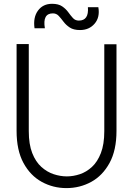

<svg xmlns="http://www.w3.org/2000/svg" viewBox="-20 -954 682 984"><path d="M320.5 10Q252 10 193.8 -22Q135.5 -54 100.2 -119Q65 -184 65 -283V-728H127.5V-282Q127.5 -214.5 145.2 -169.5Q163 -124.5 192 -98.5Q221 -72.5 255.2 -61.2Q289.5 -50 322.5 -50Q355.5 -50 389.2 -61.2Q423 -72.5 451.2 -98.5Q479.5 -124.5 497 -169.5Q514.5 -214.5 514.5 -282V-727H577V-283Q577 -184 541.5 -119Q506 -54 447.8 -22Q389.5 10 320.5 10ZM390 -800Q357 -800 337.5 -813Q318 -826 305.5 -842.8Q293 -859.5 281 -872.5Q269 -885.5 251 -885.5Q197 -885.5 210 -809H157Q149 -864.5 174.5 -899.5Q200 -934.5 247 -934.5Q279.5 -934.5 298.5 -921.5Q317.5 -908.5 329.8 -891.5Q342 -874.5 353.8 -861.5Q365.5 -848.5 384 -848.5Q436 -848.5 430.5 -917H484Q493 -865.5 465 -832.8Q437 -800 390 -800Z"/></svg>

Font: Spline Sans Light
Style: Regular
Weight: 300
Designer: Eben Sorkin, Mirko Velimirovic
Foundry: Sorkin Type
Version: Version 1.000; ttfautohint (v1.8.3)